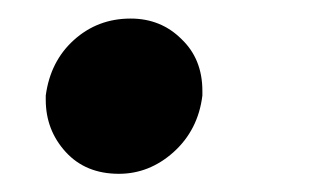

<svg xmlns="http://www.w3.org/2000/svg" viewBox="-20 -180 338 209"><path d="M109.4 9.2Q73.2 9.2 51.5 -14.6Q29.8 -38.4 29.8 -71.4V-76Q34.8 -113.3 60.4 -136.4Q86.3 -159.8 122.2 -159.8Q155.2 -159.8 177.6 -137.4Q200.3 -115.8 200.3 -81V-76Q195.7 -38.4 168.7 -14.2Q142.4 9.2 109.4 9.2Z"/></svg>

Font: Linik Sans
Style: Bold Italic
Weight: 700
Italic angle: 9°
Designer: Fonts by Rasmus Andersson / Changes by Cristiano Sobral with parts from Marc Monis
Foundry: rsms
Version: Version 3.020; ttfautohint (v1.6)